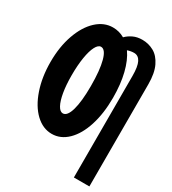

<svg xmlns="http://www.w3.org/2000/svg" viewBox="-218 -870 1035 1153"><g transform="rotate(30 300.0 -293.0)"><path d="M11.5 -364Q11.5 -469 41 -552.5Q70.5 -636 121.2 -683.2Q172 -730.5 234 -730.5Q277.5 -730.5 314.5 -709Q333.5 -728.5 360.8 -741.5Q388 -754.5 424 -754.5Q467 -754.5 504 -734Q541 -713.5 564.2 -665.8Q587.5 -618 587.5 -540V167.5H480V-536Q480 -601.5 464.8 -631.5Q449.5 -661.5 419.5 -661.5Q397.5 -661.5 374 -653.5Q408 -605.5 426.2 -531.8Q444.5 -458 444.5 -364Q444.5 -255.5 417.5 -171Q390.5 -86.5 342.2 -39.5Q294 7.5 233 7.5Q171.5 7.5 120.8 -40.5Q70 -88.5 40.8 -173.5Q11.5 -258.5 11.5 -364ZM294 -359Q294 -469 277 -531.5Q260 -594 229.5 -594Q210 -594 194.5 -564.2Q179 -534.5 170.2 -480.8Q161.5 -427 161.5 -358Q161.5 -291 170.2 -239.8Q179 -188.5 194.5 -160.5Q210 -132.5 229.5 -132.5Q260 -132.5 277 -192.5Q294 -252.5 294 -359Z"/></g></svg>

Font: JuliaMono ExtraBold
Style: Regular
Weight: 800
Monospace: yes
Designer: cormullion
Foundry: corm
Version: Version 0.055; ttfautohint (v1.8.4)